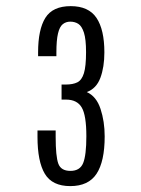

<svg xmlns="http://www.w3.org/2000/svg" viewBox="-20 -888 466 635"><path d="M212.4 -272.5Q152.8 -272.5 128.4 -313Q104 -353.5 104 -435.5V-456.5H164.1V-435.5Q164.1 -370.6 172.9 -346.7Q181.6 -322.8 212.9 -322.8Q244.6 -322.8 255.1 -348.9Q265.6 -375 265.6 -437.5Q265.6 -506.8 250.2 -532.7Q234.9 -558.6 198.2 -558.6H183.6V-608.4H197.3Q221.2 -608.4 235.8 -615.7Q250.5 -623 257.6 -646Q264.6 -668.9 264.6 -715.3Q264.6 -758.3 257.6 -780Q250.5 -801.8 239 -809.1Q227.5 -816.4 212.4 -816.4Q198.2 -816.4 187.7 -808.1Q177.2 -799.8 171.9 -777.6Q166.5 -755.4 166.5 -713.9V-702.1H106V-714.8Q106 -790.5 130.1 -829.1Q154.3 -867.7 213.9 -867.7Q272.9 -867.7 299.1 -828.9Q325.2 -790 325.2 -714.8Q325.2 -666 312 -630.6Q298.8 -595.2 267.1 -583.5Q298.8 -569.3 312.5 -527.8Q326.2 -486.3 326.2 -437Q326.2 -354 299.3 -313.2Q272.5 -272.5 212.4 -272.5Z"/></svg>

Font: AntonioLight
Style: Regular
Weight: 300
Designer: Vernon Adams
Foundry: Vernon Adams
Version: Version 1.002